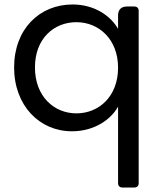

<svg xmlns="http://www.w3.org/2000/svg" viewBox="-20 -577 716 857"><path d="M304 -557C156 -557 43 -447 43 -276C43 -106 156 9 301 9C403 9 476 -45 507 -101V240C507 253 514 260 527 260H579C592 260 599 253 599 240V-528C599 -541 592 -548 579 -548H547C521 -548 507 -534 507 -508V-448C475 -505 403 -557 304 -557ZM321 -478C421 -478 507 -402 507 -275C507 -146 421 -71 321 -71C221 -71 136 -147 136 -276C136 -405 221 -478 321 -478Z"/></svg>

Font: Arvore Sans
Style: Regular
Weight: 400
Designer: Jonny Pinhorn (Latin) Dan Schunck (customization for Arvore)
Version: Version 1.000;Glyphs 3.3 (3305)